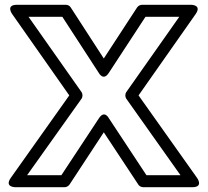

<svg xmlns="http://www.w3.org/2000/svg" viewBox="-20 -756 869 801"><path d="M434 -452 587 -686H728L507 -372C501 -363 502 -351 507 -344L733 -25H591L434 -263C434 -263 416 -298 393 -263L236 -25H93L320 -344C326 -353 325 -365 320 -372L99 -686H240L392 -452C392 -452 411 -416 434 -452ZM413 -512 275 -725C271 -732 263 -736 254 -736H51C2 -736 31 -697 31 -697L269 -358L25 -14C-3 26 45 25 45 25H249C257 25 265 21 270 14L413 -204L557 14C561 21 570 25 578 25H782C831 25 802 -14 802 -14L558 -358L796 -697C824 -737 776 -736 776 -736H573C565 -736 557 -732 552 -725Z"/></svg>

Font: Asimov
Style: XWidOu
Weight: 500
Designer: Google
Version: Version 2.000980; 2014